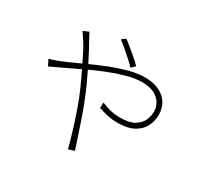

<svg xmlns="http://www.w3.org/2000/svg" viewBox="-167 -1008 1335 1272"><g transform="rotate(30 500.0 -372.0)"><path d="M577 -633Q557 -654 531 -677.5Q505 -701 478 -724Q451 -747 428 -764L457 -786Q473 -775 500 -753Q527 -731 556 -706Q585 -681 605 -660ZM223 -704Q227 -696 232 -686Q237 -676 243 -665Q249 -654 254 -645Q282 -596 317.5 -525Q353 -454 386 -381Q409 -330 430 -275Q451 -220 469.5 -166Q488 -112 504.5 -62.5Q521 -13 534 28L489 42Q474 -15 453.5 -82.5Q433 -150 408 -222Q383 -294 351 -364Q325 -421 300 -472.5Q275 -524 255 -563.5Q235 -603 220 -626Q212 -638 200.5 -655.5Q189 -673 180 -685ZM77 -412Q92 -417 111.5 -423Q131 -429 145 -435Q176 -447 225.5 -469.5Q275 -492 334 -519Q393 -546 456.5 -570.5Q520 -595 581 -610.5Q642 -626 693 -626Q757 -626 802 -605Q847 -584 871.5 -546Q896 -508 896 -456Q896 -409 875.5 -367.5Q855 -326 808.5 -300Q762 -274 682 -274Q639 -274 601.5 -283Q564 -292 536 -302L538 -344Q563 -332 600 -322Q637 -312 683 -312Q751 -312 789 -334Q827 -356 842.5 -390Q858 -424 858 -459Q858 -492 840.5 -522Q823 -552 786.5 -570.5Q750 -589 692 -589Q640 -589 577 -571.5Q514 -554 446.5 -527Q379 -500 314 -469Q249 -438 193.5 -411Q138 -384 100 -367Z"/></g></svg>

Font: Noto Sans SC Thin ExtraLight
Style: Regular
Weight: 250
Version: Version 2.004-H2;hotconv 1.0.118;makeotfexe 2.5.65603